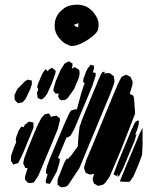

<svg xmlns="http://www.w3.org/2000/svg" viewBox="-20 -795 662 827"><path d="M299 -411 271 -372 261 -365 246 -363 238 -366 230 -380 232 -388 233 -393 227 -391 218 -393 210 -404 211 -414 220 -445 241 -494 258 -521 276 -531 285 -526 292 -522V-510L289 -500L292 -501L302 -506L312 -500L321 -494L322 -489L323 -477L319 -458ZM225 -57 199 -10 194 -3 178 -6 177 -17 185 -45 178 -48V-60L183 -80L196 -115L257 -260L278 -306L286 -319L294 -321L306 -326V-320L312 -327L329 -390L341 -428L345 -436L338 -442L339 -454L350 -485L357 -499L370 -516L378 -514L385 -512V-501L380 -483L392 -481V-469L377 -423L300 -239L284 -211L275 -205L266 -202L230 -115L231 -114L238 -110L237 -98ZM203 -435 183 -391 172 -376 159 -366 147 -371 142 -373 141 -384 139 -395 143 -405 145 -411 140 -420 144 -435 163 -479 176 -497 186 -488 191 -496 204 -503 213 -496 220 -490 218 -477ZM455 -391 322 -71 273 3 264 9 252 11 243 12 237 7 228 1V-7V-20L232 -33L238 -46L240 -52L258 -97L269 -114L271 -109V-108L290 -130L315 -164L318 -208L323 -251L330 -268L329 -269L334 -281L346 -311L405 -453L416 -477L422 -485L431 -486L429 -477L432 -479L444 -480H453L462 -473L470 -467L472 -455L473 -444L470 -431ZM562 -306 505 -159 471 -78 451 -32 432 -6 423 1 409 4 403 6 393 0 385 -4 383 -9 379 -23 381 -31 385 -46 373 -44 368 -43 357 -47 349 -51 347 -57 342 -70 343 -78 351 -104 378 -168 464 -377 489 -436 500 -457 504 -464 518 -471 523 -473 530 -470 542 -464 544 -459 551 -445V-433L539 -391L542 -389L553 -384L557 -374ZM55 -412 88 -445 99 -452 104 -451 117 -448V-442V-431L111 -413L91 -370L77 -354L65 -352L57 -350L49 -359L43 -365V-374L42 -385ZM229 -239 177 -114 145 -38 130 -15 125 -9 108 -6 99 -9 88 -21V-35L99 -71H97H89L86 -78L80 -91L84 -112L98 -150L124 -214L144 -260L159 -288L173 -303L183 -305L191 -306L197 -297L200 -290L203 -293L218 -296L223 -297L232 -290L238 -285V-276ZM559 -187 508 -65 493 -37 485 -34 488 -42 489 -45 481 -37 469 -44 473 -55 488 -95 545 -233 561 -267 572 -276 579 -274 578 -268 577 -258 571 -237 562 -214 568 -218 566 -210ZM117 -227 78 -132 63 -102 58 -92 49 -90 38 -86 33 -93 27 -102 28 -124 39 -157 50 -183 48 -189 49 -202 60 -232 72 -250 80 -247H81L88 -259L105 -271L116 -269L124 -267V-258V-245ZM594 -244V-172L592 -128L581 -98L560 -47L557 -42L556 -38L553 -31H551L545 -21L538 -12H533H514L501 -13L496 -14L500 -24L511 -51L558 -163L581 -219ZM216 -674Q216 -679 215.5 -684Q215 -689 216 -694Q219 -729 247 -752Q262 -767 285 -772Q308 -777 331 -773Q354 -769 369 -755Q376 -750 382 -742.5Q388 -735 393 -727Q401 -714 404 -699Q405 -691 404.5 -683Q404 -675 402 -667Q398 -655 381.5 -641Q365 -627 344 -615Q323 -603 303.5 -598.5Q284 -594 273 -602Q259 -607 248 -617Q237 -627 229 -639Q218 -655 216 -674ZM305 -681Q307 -681 309.5 -680Q312 -679 315 -678Q317 -677 317 -677Q317 -677 317 -680Q317 -683 317.5 -686Q318 -689 318 -692Q318 -695 318 -695Q317 -696 315.5 -695Q314 -694 313 -693Q310 -692 307.5 -691.5Q305 -691 302 -690Q300 -689 300 -689Q299 -689 301 -686Q303 -683 305 -681Z"/></svg>

Font: Rubik Marker Hatch
Style: Regular
Weight: 400
Designer: Hubert and Fischer, NaN
Foundry: Hubert & Fischer, NaN
Version: Version 2.200